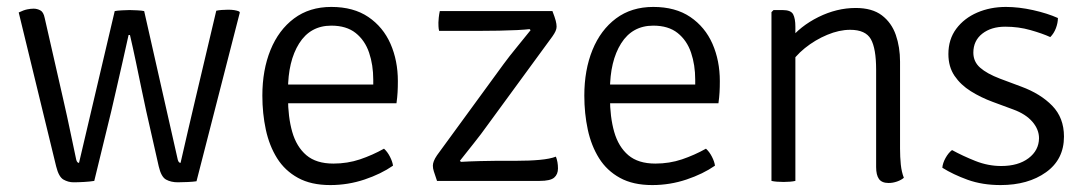

<svg xmlns="http://www.w3.org/2000/svg" viewBox="-20 -522 3135 554"><path d="M34 -486Q48.5 -493 58.8 -495Q69 -497 77 -497Q87 -497 96.2 -492.2Q105.5 -487.5 109 -470L163 -233Q173.5 -187.5 183.5 -139.2Q193.5 -91 200 -61Q202.5 -52 208 -52L311 -490Q318.5 -491.5 332.2 -492.2Q346 -493 354 -493Q363 -493 376.2 -492.2Q389.5 -491.5 396 -490L493 -61Q495.5 -52 501 -52Q512.5 -101.5 522.5 -145.5Q532.5 -189.5 543 -233L604 -491Q610 -492.5 619.2 -493.2Q628.5 -494 638 -494Q648 -494 656 -492.8Q664 -491.5 670 -489L672 -486L547 1Q537.5 2.5 521.8 3.2Q506 4 493 4Q473.5 4 459.2 -3.8Q445 -11.5 438 -42L402 -201Q396 -228.5 388.2 -266Q380.5 -303.5 372 -344Q363.5 -384.5 355 -421H351Q343 -384.5 333.8 -344Q324.5 -303.5 316 -266Q307.5 -228.5 301 -201L252 0Q240 2 222.8 3Q205.5 4 192 4Q177 4 163.2 -3.8Q149.5 -11.5 142 -42Z M779 -224V-278H1057V-292Q1057 -334.5 1045 -370Q1033 -405.5 1006.2 -426.8Q979.5 -448 936 -448Q875.5 -448 843.2 -396.8Q811 -345.5 811 -262V-240Q811 -184.5 823.2 -141.5Q835.5 -98.5 864 -74.2Q892.5 -50 942 -50Q982.5 -50 1018.8 -62.2Q1055 -74.5 1088 -93Q1098 -84 1105.2 -69.8Q1112.5 -55.5 1114 -44Q1079.5 -20 1031.8 -4Q984 12 933 12Q877.5 12 839.8 -8.8Q802 -29.5 779.5 -65.5Q757 -101.5 747 -148Q737 -194.5 737 -246Q737 -320 760.5 -377.8Q784 -435.5 828.5 -468.8Q873 -502 936 -502Q1000 -502 1042.8 -473Q1085.5 -444 1106.8 -395.5Q1128 -347 1128 -288Q1128 -270 1127.2 -256Q1126.5 -242 1124 -224Z M1433 -337Q1449.5 -359.5 1470.5 -385Q1491.5 -410.5 1511 -435L1508 -438Q1496.5 -436.5 1472.2 -435.2Q1448 -434 1420 -433.5Q1392 -433 1370 -433H1247Q1245.5 -439 1245.2 -446.2Q1245 -453.5 1245 -457Q1245 -461.5 1246 -471.2Q1247 -481 1249 -490H1574Q1581 -472 1583.5 -462.2Q1586 -452.5 1586 -445Q1586 -439 1583 -432.2Q1580 -425.5 1574 -417L1386 -160Q1369 -136 1346.8 -108.2Q1324.5 -80.5 1307 -58L1310 -55Q1336.5 -56.5 1364.8 -57.2Q1393 -58 1411 -58H1467Q1508.5 -58 1537.8 -60.8Q1567 -63.5 1584 -70Q1590 -55 1590 -36Q1590 -19 1579 -9.5Q1568 0 1537 0H1241Q1234.5 -19 1231.8 -27.5Q1229 -36 1229 -44Q1229 -50 1231.8 -57.2Q1234.5 -64.5 1241 -74Z M1708 -224V-278H1986V-292Q1986 -334.5 1974 -370Q1962 -405.5 1935.2 -426.8Q1908.5 -448 1865 -448Q1804.5 -448 1772.2 -396.8Q1740 -345.5 1740 -262V-240Q1740 -184.5 1752.2 -141.5Q1764.5 -98.5 1793 -74.2Q1821.5 -50 1871 -50Q1911.5 -50 1947.8 -62.2Q1984 -74.5 2017 -93Q2027 -84 2034.2 -69.8Q2041.5 -55.5 2043 -44Q2008.5 -20 1960.8 -4Q1913 12 1862 12Q1806.5 12 1768.8 -8.8Q1731 -29.5 1708.5 -65.5Q1686 -101.5 1676 -148Q1666 -194.5 1666 -246Q1666 -320 1689.5 -377.8Q1713 -435.5 1757.5 -468.8Q1802 -502 1865 -502Q1929 -502 1971.8 -473Q2014.5 -444 2035.8 -395.5Q2057 -347 2057 -288Q2057 -270 2056.2 -256Q2055.5 -242 2053 -224Z M2238 -493Q2262 -493 2268.5 -480.8Q2275 -468.5 2275 -445V0Q2261.5 3 2241 3Q2219.5 3 2206 0V-487L2212 -493ZM2577 -93Q2577 -69 2579.2 -47.2Q2581.5 -25.5 2588 -9Q2580.5 -2.5 2568.2 1.8Q2556 6 2544 6Q2524.5 6 2516.2 -5.5Q2508 -17 2508 -40V-321Q2508 -382 2492.8 -409Q2477.5 -436 2433 -436Q2401.5 -436 2366.8 -421.5Q2332 -407 2302.2 -383Q2272.5 -359 2256 -330V-405Q2288.5 -446.5 2341.5 -472.8Q2394.5 -499 2449 -499Q2496.5 -499 2524.5 -477.8Q2552.5 -456.5 2564.8 -421.2Q2577 -386 2577 -344Z M2699 -38Q2700 -51 2708.2 -66Q2716.5 -81 2727 -89Q2758 -72 2794.5 -57.5Q2831 -43 2869 -43Q2918 -43 2947.8 -65.5Q2977.5 -88 2978 -123Q2978 -148.5 2958.8 -170.8Q2939.5 -193 2904 -206L2844.5 -228Q2810.5 -240.5 2781.2 -258.8Q2752 -277 2734.2 -303.2Q2716.5 -329.5 2716.5 -366Q2716.5 -408.5 2739.2 -439Q2762 -469.5 2799.8 -485.8Q2837.5 -502 2882.5 -502Q2919.5 -502 2961 -492.8Q3002.5 -483.5 3032.5 -470Q3032.5 -456 3026.8 -440.8Q3021 -425.5 3010.5 -415Q2987.5 -425.5 2953.2 -435.2Q2919 -445 2880.5 -445Q2840 -445 2814.2 -424.8Q2788.5 -404.5 2788.5 -370Q2788.5 -344 2808 -326.8Q2827.5 -309.5 2865.5 -295L2927 -272Q2982.5 -251.5 3016.2 -216.8Q3050 -182 3050 -128Q3050 -62 2998.2 -25Q2946.5 12 2867 12Q2814.5 12 2772.2 -3.2Q2730 -18.5 2699 -38Z"/></svg>

Font: Signika Negative Light Light
Style: Regular
Weight: 300
Version: Version 2.001